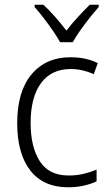

<svg xmlns="http://www.w3.org/2000/svg" viewBox="-20 -785 462 815"><path d="M270 10Q164 10 108.5 -61.5Q53 -133 53 -262Q53 -397 114 -469.5Q175 -542 279 -542Q313 -542 342.5 -535.5Q372 -529 395 -517L378 -470Q330 -492 280 -492Q198 -492 154 -432Q110 -372 110 -263Q110 -161 149 -100.5Q188 -40 272 -40Q305 -40 334.5 -47Q364 -54 390 -65V-15Q366 -4 335.5 3Q305 10 270 10ZM235 -606Q223 -628 204 -655.5Q185 -683 164.5 -709.5Q144 -736 127 -755V-765H164Q188 -743 214 -713.5Q240 -684 262 -655Q285 -685 310 -712Q335 -739 361 -765H399V-755Q381 -735 360 -708.5Q339 -682 320 -655Q301 -628 289 -606Z"/></svg>

Font: Noto Sans Gurmukhi SemiCondensed Light
Style: Regular
Weight: 300
Width: 4
Designer: Jelle Bosma - Monotype Design Team
Foundry: Monotype Imaging Inc.
Version: Version 2.004; ttfautohint (v1.8.4.7-5d5b)